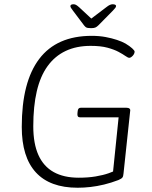

<svg xmlns="http://www.w3.org/2000/svg" viewBox="-20 -874 712 900"><path d="M344 6Q214 6 148 -66Q82 -138 82 -279Q82 -385 102.5 -464.5Q123 -544 164 -598Q205 -652 266.5 -679Q328 -706 410 -706Q445 -706 474.5 -700.5Q504 -695 528 -687Q552 -679 568 -670Q588 -658 599.5 -647.5Q611 -637 611 -632Q611 -628 609 -623Q607 -618 603 -613.5Q599 -609 594.5 -606Q590 -603 586 -603Q580 -603 568 -611.5Q556 -620 535.5 -631Q515 -642 483.5 -650.5Q452 -659 405 -659Q338 -659 287.5 -635Q237 -611 203 -564Q169 -517 152.5 -446.5Q136 -376 136 -282Q136 -201 160 -147.5Q184 -94 231.5 -67.5Q279 -41 349 -41Q393 -41 428.5 -47Q464 -53 489.5 -62Q515 -71 531 -80L507 -41L536 -324H355Q348 -324 345 -328.5Q342 -333 343 -342L344 -352Q345 -369 359 -369H572Q582 -369 587 -365Q592 -361 590 -352L559 -61Q558 -47 553.5 -41.5Q549 -36 535 -30Q501 -17 468 -9Q435 -1 404 2.5Q373 6 344 6ZM508 -854Q515 -854 519.5 -852Q524 -850 524 -846Q524 -842 520.5 -837Q517 -832 509 -824L442 -756Q434 -748 427 -745Q420 -742 407 -742Q398 -742 392 -743Q386 -744 382.5 -746.5Q379 -749 374 -755L322 -824Q317 -831 313.5 -836Q310 -841 310 -845Q310 -850 314 -852Q318 -854 325 -854Q331 -854 336.5 -851Q342 -848 351 -840L408 -787L478 -840Q488 -848 495 -851Q502 -854 508 -854Z"/></svg>

Font: Asap ExtraLight
Style: Italic
Weight: 250
Italic angle: -6°
Version: Version 3.001